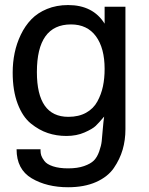

<svg xmlns="http://www.w3.org/2000/svg" viewBox="-20 -539 603 775"><path d="M255.9 -67.4Q297.9 -67.4 327.6 -84Q357.4 -100.6 373 -129.4Q388.7 -158.2 395.5 -190.4Q402.3 -222.7 402.3 -260.7Q402.3 -344.7 367.2 -392.6Q332 -440.4 266.6 -440.4Q128.9 -440.4 128.9 -248Q128.9 -67.4 255.9 -67.4ZM46.9 63.5H143.6Q143.6 63.5 143.6 65.4Q143.6 67.4 143.6 69.3Q143.6 79.1 146.5 88.4Q149.4 97.7 159.2 110.8Q168.9 124 193.8 132.3Q218.8 140.6 254.9 140.6Q293 140.6 319.3 131.3Q345.7 122.1 358.9 108.9Q372.1 95.7 380.4 72.3Q388.7 48.8 390.6 30.3Q392.6 11.7 395 -19Q397.5 -49.8 400.4 -68.4Q378.9 -43 366.2 -30.8Q353.5 -18.6 321.3 -4.4Q289.1 9.8 248 9.8Q208 9.8 172.9 -2Q137.7 -13.7 104.5 -40.5Q71.3 -67.4 51.3 -120.1Q31.2 -172.9 31.2 -246.1Q31.2 -287.1 39.1 -325.2Q46.9 -363.3 64 -398.9Q81.1 -434.6 106.4 -460.9Q131.8 -487.3 169.9 -502.9Q208 -518.6 254.9 -518.6Q355.5 -518.6 402.3 -443.4V-511.7H486.3V-17.6Q486.3 26.4 475.1 64.9Q463.9 103.5 439.5 139.2Q415 174.8 367.7 195.8Q320.3 216.8 254.9 216.8Q168.9 216.8 107.9 180.7Q46.9 144.5 46.9 63.5Z"/></svg>

Font: Druckschrift BY WOK
Style: Medium
Weight: 400
Version: Version 001.000